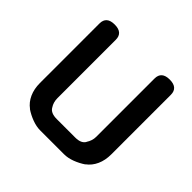

<svg xmlns="http://www.w3.org/2000/svg" viewBox="-154 -761 915 915"><g transform="rotate(45 303.0 -304.0)"><path d="M552 -159Q552 -119 538 -88Q524 -57 498 -38H499Q474 -21 446 -10.5Q418 0 392 0H231Q206 0 177.5 -10.5Q149 -21 124 -38H125Q99 -57 85 -88Q71 -119 71 -159V-560Q71 -608 126 -608Q181 -608 181 -560V-167Q181 -139 195 -118Q208 -94 249 -94H374Q414 -94 427 -118L426 -117Q442 -141 442 -167V-560Q442 -608 497 -608Q552 -608 552 -560Z"/></g></svg>

Font: Gugi
Style: Regular
Weight: 400
Designer: HBKIM, TJKIM
Foundry: TAE System & Typefaces Co.
Version: Version 3.00